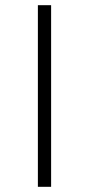

<svg xmlns="http://www.w3.org/2000/svg" viewBox="-20 -720 343 740"><path d="M126 -700H177V0H126Z"/></svg>

Font: Montserrat Alternates Light
Style: Regular
Weight: 300
Designer: Julieta Ulanovsky
Foundry: Julieta Ulanovsky
Version: Version 7.200